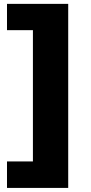

<svg xmlns="http://www.w3.org/2000/svg" viewBox="-20 -757 463 977"><path d="M15.6 199.2V64.5H147.5V-603.5H15.6V-737.3H327.1V199.2Z"/></svg>

Font: Pretendard Std Black
Style: Regular
Weight: 900
Designer: Base glyphs from Inter by Rasmus Andersson; Hangeul glyphs from Noto Sans CJK(Source Han Sans) by Jang Soo-young and Kan
Foundry: Kil Hyung-jin
Version: Version 1.309